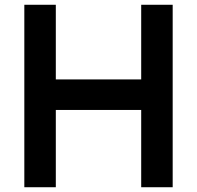

<svg xmlns="http://www.w3.org/2000/svg" viewBox="-20 -785 826 805"><path d="M82 -765H214V-452H572V-765H704V0H572V-324H214V0H82Z"/></svg>

Font: Application Semibold
Style: Regular
Weight: 600
Designer: Wei Huang
Foundry: Wei Huang
Version: Version 0.012